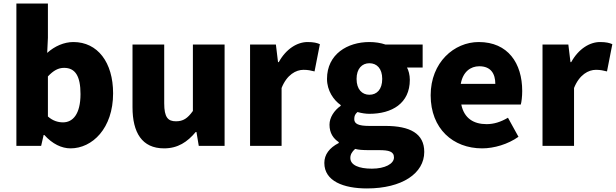

<svg xmlns="http://www.w3.org/2000/svg" viewBox="-20 -819 3458 1078"><path d="M376 14C498 14 615 -98 615 -295C615 -469 528 -583 392 -583C340 -583 287 -560 245 -522L249 -607V-799H72V0H211L225 -61H229C274 -11 326 14 376 14ZM334 -132C307 -132 277 -140 249 -165V-390C280 -423 307 -438 340 -438C403 -438 432 -391 432 -291C432 -177 388 -132 334 -132Z M901 14C979 14 1032 -22 1079 -78H1083L1096 0H1241V-569H1063V-196C1033 -154 1008 -138 968 -138C923 -138 902 -160 902 -239V-569H724V-217C724 -75 777 14 901 14Z M1384 0H1561V-325C1591 -400 1642 -427 1684 -427C1709 -427 1726 -423 1746 -418L1776 -571C1760 -578 1741 -583 1707 -583C1650 -583 1587 -546 1545 -470H1541L1529 -569H1384Z M2040 239C2238 239 2362 154 2362 34C2362 -69 2283 -112 2143 -112H2053C1992 -112 1969 -124 1969 -150C1969 -169 1974 -178 1987 -190C2012 -183 2035 -180 2054 -180C2180 -180 2281 -238 2281 -371C2281 -398 2274 -424 2265 -440H2353V-569H2144C2118 -578 2087 -583 2054 -583C1931 -583 1816 -515 1816 -376C1816 -310 1853 -257 1893 -229V-225C1856 -199 1830 -159 1830 -119C1830 -71 1852 -41 1882 -21V-16C1829 11 1801 49 1801 96C1801 198 1909 239 2040 239ZM2054 -287C2013 -287 1982 -317 1982 -376C1982 -434 2013 -464 2054 -464C2096 -464 2126 -434 2126 -376C2126 -317 2096 -287 2054 -287ZM2068 128C1995 128 1947 108 1947 68C1947 49 1956 33 1974 17C1992 22 2014 24 2055 24H2109C2162 24 2192 31 2192 65C2192 101 2141 128 2068 128Z M2687 14C2754 14 2832 -9 2891 -51L2832 -158C2791 -134 2753 -122 2712 -122C2640 -122 2586 -154 2570 -232H2904C2908 -245 2912 -277 2912 -308C2912 -464 2832 -583 2668 -583C2530 -583 2398 -469 2398 -284C2398 -96 2524 14 2687 14ZM2567 -348C2579 -416 2622 -447 2671 -447C2736 -447 2761 -405 2761 -348Z M3026 0H3203V-325C3233 -400 3284 -427 3326 -427C3351 -427 3368 -423 3388 -418L3418 -571C3402 -578 3383 -583 3349 -583C3292 -583 3229 -546 3187 -470H3183L3171 -569H3026Z"/></svg>

Font: Noto Sans Korean Black
Style: Bold
Weight: 900
Designer: Ryoko NISHIZUKA (kana & ideographs); Paul D. Hunt (Latin, Greek & Cyrillic); Wenlong ZHANG (bopomofo); Sandoll Communica
Foundry: Adobe Systems Incorporated
Version: Version 1.000;PS 1;hotconv 1.0.78;makeotf.lib2.5.61930